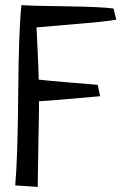

<svg xmlns="http://www.w3.org/2000/svg" viewBox="-20 -731 487 757"><path d="M128.9 5.9 40 0Q49.8 -107.4 51.8 -359.4Q53.7 -611.3 64.5 -710.9Q97.7 -708 240.7 -706.1Q383.8 -704.1 427.7 -697.3L438.5 -653.3Q394.5 -645.5 262.7 -634.8Q130.9 -624 124 -623Q125 -600.6 128.4 -531.2Q131.8 -461.9 132.8 -417Q166 -413.1 253.9 -405.8Q341.8 -398.4 365.2 -396.5L375 -351.6Q168.9 -333 133.8 -332V-315.4Q133.8 -278.3 131.3 -161.6Q128.9 -44.9 128.9 -8.8Z"/></svg>

Font: Neucha
Style: Regular
Weight: 400
Designer: Jovanny Lemonad
Foundry: Jovanny Lemonad
Version: Version 001.001